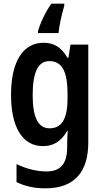

<svg xmlns="http://www.w3.org/2000/svg" viewBox="-20 -852 568 1046"><path d="M330 -820V-832H260C228 -788 200 -728 187 -682V-672H299C302 -711 317 -777 330 -820ZM217 -619C105 -619 40 -516 40 -335C40 -159 103 -56 213 -56C268 -56 311 -78 346 -139H349C347 -116 346 -86 346 -63V-51C346 44 307 82 233 82C183 82 126 69 70 42V140C119 164 169 174 227 174C386 174 461 85 461 -77V-609H364L353 -538H347C313 -597 271 -619 217 -619ZM248 -519C316 -519 348 -468 348 -338V-316C348 -201 314 -153 250 -153C188 -153 158 -212 158 -333C158 -457 187 -519 248 -519Z"/></svg>

Font: Noto Sans Malayalam UI Condensed SemiBold
Style: Regular
Weight: 600
Width: 3
Designer: Jelle Bosma - Monotype Design Team
Foundry: Monotype Imaging Inc.
Version: Version 2.104